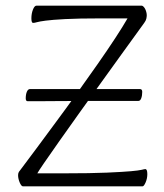

<svg xmlns="http://www.w3.org/2000/svg" viewBox="-20 -659 579 679"><path d="M61 0Q58 0 55 -4Q52 -8 49.5 -14Q47 -20 45.5 -26.5Q44 -33 44 -38Q44 -43 45 -47Q46 -51 52 -58Q75 -88 107 -131.5Q139 -175 176.5 -225.5Q214 -276 252 -329Q290 -382 325 -432Q360 -482 387.5 -524Q415 -566 431 -594H338Q257 -594 210.5 -591.5Q164 -589 141.5 -586Q119 -583 110.5 -580.5Q102 -578 97 -578Q91 -578 91 -594Q91 -611 96.5 -625Q102 -639 109 -639H481Q484 -639 487.5 -635.5Q491 -632 493.5 -627Q496 -622 497.5 -616Q499 -610 499 -605Q499 -600 497.5 -593Q496 -586 490 -578Q486 -572 464 -542Q442 -512 409 -466Q376 -420 337 -366Q298 -312 259.5 -258Q221 -204 188.5 -158Q156 -112 135.5 -82Q115 -52 112 -46H206Q302 -46 358.5 -48.5Q415 -51 443 -53.5Q471 -56 481 -58.5Q491 -61 494 -61Q501 -61 501 -43Q501 -28 495 -14Q489 0 484 0ZM78 -301Q74 -301 72.5 -304Q71 -307 71 -311Q71 -325 75 -334.5Q79 -344 86 -344H475Q479 -344 481 -341.5Q483 -339 483 -334Q483 -321 479.5 -311.5Q476 -302 469 -302Q468 -302 439.5 -302Q411 -302 366.5 -302Q322 -302 273 -302Q225 -302 180.5 -301.5Q136 -301 107.5 -301Q79 -301 78 -301Z"/></svg>

Font: Briem Hand Thin
Style: Regular
Weight: 100
Designer: Gunnlaugur SE Briem, Eben Sorkin
Foundry: Sorkin Type Co.
Version: Version 1.003